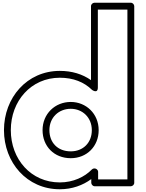

<svg xmlns="http://www.w3.org/2000/svg" viewBox="-20 -1336 1065 1403"><path d="M59 -385C59 -598.3 207.3 -768 417 -768C515.5 -768 594.5 -736.2 652.5 -679.2C652.5 -679.2 695 -647.4 695 -697V-1266H911V-25H697V-80C697 -95.1 682.7 -105 672 -105H669C662.1 -105 655 -101.5 651 -97.4C598.8 -43.3 515.2 -3 417 -3C207.2 -3 59 -171.7 59 -385ZM9 -385C9 -148.3 176.8 47 417 47C507 47 586.4 17.7 647 -27.5V0C647 10.7 656.9 25 672 25H936C946.7 25 961 15.1 961 0V-1291C961 -1301.7 951.1 -1316 936 -1316H670C659.3 -1316 645 -1306.1 645 -1291V-750.4C582.6 -794.4 505.3 -818 417 -818C176.7 -818 9 -621.7 9 -385ZM291 -385C291 -266.9 375.8 -180 497 -180C614.4 -180 701 -266.8 701 -385C701 -504.7 609.3 -591 497 -591C382.9 -591 291 -504.8 291 -385ZM341 -385C341 -477.2 409.1 -541 497 -541C582.7 -541 651 -477.3 651 -385C651 -293.2 587.6 -230 497 -230C402.2 -230 341 -293.1 341 -385Z"/></svg>

Font: Poland Can Into
Style: BigWritingsOLn
Weight: 700
Foundry: Cannot Into Space Fonts
Version: Version 0.92